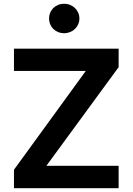

<svg xmlns="http://www.w3.org/2000/svg" viewBox="-20 -998 704 1018"><path d="M320 -822C366 -822 401 -857 401 -900C401 -943 366 -978 320 -978C273 -978 240 -943 240 -900C240 -857 273 -822 320 -822ZM609 0V-119H226L609 -642V-740H54V-622H435L54 -98V0Z"/></svg>

Font: Be Vietnam Pro SemiBold
Style: Regular
Weight: 600
Designer: Lam Bao, Tony Le, Vietanh Nguyen
Foundry: Yellow Type Foundry
Version: Version 1.002